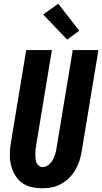

<svg xmlns="http://www.w3.org/2000/svg" viewBox="-20 -1004 549 1032"><path d="M207 8Q176 8 147 1Q118 -6 95.5 -23.5Q73 -41 59 -66Q45 -91 38.5 -119.5Q32 -148 33 -178.5Q34 -209 39 -240L121 -735H259L174 -221Q172 -209 171 -197.5Q170 -186 170 -174.5Q170 -163 171 -151.5Q172 -140 176 -130Q180 -120 188.5 -113Q197 -106 209 -106Q226 -106 240.5 -117.5Q255 -129 263.5 -144.5Q272 -160 277 -176.5Q282 -193 284 -209L371 -735H509L419 -190Q415 -165 407 -140Q399 -115 385.5 -91.5Q372 -68 352 -48Q332 -28 308 -15Q284 -2 258.5 3Q233 8 207 8ZM341 -791 212 -926 293 -984 406 -839Z"/></svg>

Font: Iosevka SS04 Heavy
Style: Italic
Weight: 900
Italic angle: -9°
Monospace: yes
Designer: Belleve Invis
Foundry: Belleve Invis
Version: Version 19.0.0; ttfautohint (v1.8.4)